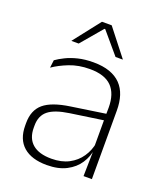

<svg xmlns="http://www.w3.org/2000/svg" viewBox="-129 -768 737 864"><g transform="rotate(20 239.0 -335.5)"><path d="M369.5 0 372 -125 370 -131.5V-290L370.5 -328Q370.5 -394.5 337 -428.5Q303.5 -462.5 232.5 -462.5Q178.5 -462.5 135.2 -445.5Q92 -428.5 61 -407L65.5 -444Q82 -456 106.8 -468.2Q131.5 -480.5 164 -488.5Q196.5 -496.5 237 -496.5Q282 -496.5 314.8 -485Q347.5 -473.5 368.5 -451.8Q389.5 -430 399.5 -399Q409.5 -368 409.5 -328.5V0ZM196 10Q123.5 10 84.2 -24.2Q45 -58.5 45 -124V-136.5Q45 -197.5 83 -229.8Q121 -262 208 -274.5L379.5 -300L381.5 -269L213.5 -244.5Q145 -234.5 114.8 -210Q84.5 -185.5 84.5 -138.5V-128Q84.5 -77 115.5 -50.5Q146.5 -24 206 -24Q254.5 -24 289.2 -42.2Q324 -60.5 345.2 -91.8Q366.5 -123 373 -162L383.5 -131H374.5Q369.5 -94 348.5 -61.8Q327.5 -29.5 289.5 -9.8Q251.5 10 196 10ZM210 -681H256.5L356 -554V-553H321.5L235 -655H231.5L145 -553H110.5V-554Z"/></g></svg>

Font: Anek Tamil Medium ExtraLight
Style: Regular
Weight: 250
Version: Version 1.003